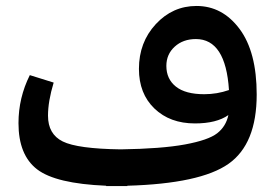

<svg xmlns="http://www.w3.org/2000/svg" viewBox="-20 -608 933 644"><path d="M841 -291Q841 -125 746.5 -58.5Q652 8 407 15V16H375H336V15Q167 8 104.5 -40Q42 -88 42 -195Q42 -280 80 -356L160 -331Q141 -268 141 -220Q141 -158 190.5 -133.5Q240 -109 385 -107Q522 -109 600.5 -123.5Q679 -138 708.5 -161Q738 -184 746 -222Q706 -194 634 -194Q550 -194 498 -244Q446 -294 446 -377Q446 -466 502.5 -527Q559 -588 639 -588Q726 -588 783.5 -511Q841 -434 841 -291ZM538 -387Q538 -343 570 -317.5Q602 -292 665 -292Q708 -292 748 -306Q737 -477 637 -477Q594 -477 566 -451.5Q538 -426 538 -387Z"/></svg>

Font: FiraGO Medium
Style: Regular
Weight: 500
Designer: bBox Type
Foundry: bBox Type GmbH
Version: Version 1.001;PS 001.001;hotconv 1.0.88;makeotf.lib2.5.64775